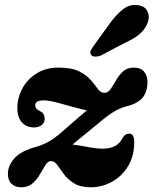

<svg xmlns="http://www.w3.org/2000/svg" viewBox="-20 -758 633 791"><path d="M533 -171.5Q533 -116 508.2 -74.5Q483.5 -33 442.5 -9.8Q401.5 13.5 354 13.5Q311 13.5 285 -2.8Q259 -19 243.2 -40.5Q227.5 -62 216 -78.2Q204.5 -94.5 190 -94.5Q177.5 -94.5 167.2 -78.2Q157 -62 145 -40.8Q133 -19.5 114.8 -3Q96.5 13.5 67.5 13.5Q42.5 13.5 27.5 -0.8Q12.5 -15 12.5 -43Q12.5 -74.5 39.2 -105.5Q66 -136.5 133.5 -154.5Q163.5 -163.5 189.8 -180Q216 -196.5 250.5 -228Q280 -254 301.8 -272.5Q323.5 -291 338 -303.5Q312 -308.5 278 -318.2Q244 -328 212 -336.2Q180 -344.5 160 -344.5Q125 -344.5 125 -324Q125 -318.5 129 -312.2Q133 -306 144 -300.5Q155.5 -295.5 159.8 -287Q164 -278.5 164 -268.5Q164 -252 151.5 -242.5Q139 -233 120.5 -233Q89.5 -233 70.5 -253.5Q51.5 -274 51.5 -313Q51.5 -354.5 71.8 -392.8Q92 -431 130.2 -455.2Q168.5 -479.5 222 -479.5Q275.5 -479.5 306.5 -463.8Q337.5 -448 354.8 -427.5Q372 -407 383.5 -391.2Q395 -375.5 410.5 -375.5Q425 -375.5 435.8 -391.2Q446.5 -407 458.2 -427.5Q470 -448 487 -463.8Q504 -479.5 531.5 -479.5Q560 -479.5 574 -462.5Q588 -445.5 587.5 -417.5Q586.5 -377 565.8 -353.8Q545 -330.5 501.5 -320Q473.5 -313 446 -295.8Q418.5 -278.5 380 -245.5Q341 -213.5 317 -194Q293 -174.5 278.5 -162.5Q305.5 -159.5 341.5 -152.5Q377.5 -145.5 403.5 -145.5Q463 -145.5 484 -188Q491 -199.5 498 -203.5Q505 -207.5 513 -207.5Q533 -207.5 533 -171.5ZM431 -659.5Q458.5 -698 487 -720Q515.5 -742 549.5 -736.5Q579 -732 588.5 -709.2Q598 -686.5 587 -661Q575.5 -634.5 553.5 -616.2Q531.5 -598 492.5 -580.5L395 -529Q383 -524.5 371.8 -524.8Q360.5 -525 355.5 -532Q349.5 -540 354 -549.8Q358.5 -559.5 366.5 -570Z"/></svg>

Font: Fraunces 9pt Soft
Style: Bold Italic
Weight: 700
Italic angle: -16°
Version: Version 1.000;[b76b70a41]